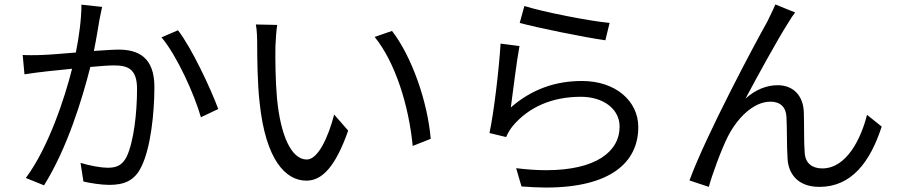

<svg xmlns="http://www.w3.org/2000/svg" viewBox="-20 -808 4040 863"><path d="M346 -787C346 -720 335 -643 321 -572C261 -567 203 -562 170 -561C152 -560 136 -560 119 -560C107 -560 95 -560 82 -561L90 -474C161 -485 233 -492 304 -499C271 -367 197 -143 96 -8L178 25C283 -143 350 -365 386 -507C429 -511 468 -514 492 -514C555 -514 596 -498 596 -408C596 -300 581 -172 550 -105C529 -62 500 -54 463 -54C436 -54 383 -63 342 -76L355 8C386 15 434 23 471 23C536 23 585 6 616 -60C657 -143 674 -299 674 -417C674 -551 601 -585 513 -585C489 -585 448 -582 402 -579C413 -632 422 -690 427 -719C431 -738 435 -759 439 -777ZM706 -640C776 -557 854 -383 883 -281L961 -318C927 -410 842 -592 780 -672Z M1226 -696 1130 -698C1135 -674 1136 -633 1136 -610C1136 -552 1137 -432 1147 -346C1174 -89 1264 4 1357 4C1425 4 1486 -53 1545 -221L1482 -293C1456 -193 1410 -91 1359 -91C1289 -91 1241 -200 1225 -366C1218 -447 1217 -538 1218 -600C1219 -626 1222 -672 1226 -696ZM1742 -669 1664 -642C1758 -526 1818 -330 1835 -152L1916 -184C1902 -351 1831 -554 1742 -669Z M2316 -705C2392 -684 2607 -640 2701 -627L2720 -705C2632 -713 2422 -754 2337 -781ZM2315 -601 2230 -612C2224 -508 2200 -300 2180 -210L2255 -192C2262 -208 2271 -225 2285 -242C2355 -325 2459 -373 2591 -373C2692 -373 2765 -318 2765 -239C2765 -125 2656 -43 2435 -43C2394 -43 2349 -46 2300 -52L2324 30C2363 33 2400 35 2434 35C2724 35 2849 -78 2849 -237C2849 -353 2748 -444 2596 -444C2478 -444 2371 -408 2276 -325C2285 -389 2302 -533 2315 -601Z M3554 -752 3465 -788C3453 -759 3440 -735 3429 -711C3375 -616 3152 -197 3079 3L3166 32C3179 -17 3221 -134 3251 -193C3290 -271 3363 -351 3443 -351C3488 -351 3513 -326 3515 -282C3518 -229 3516 -152 3520 -94C3523 -36 3558 32 3663 32C3807 32 3891 -79 3943 -239L3877 -292C3851 -187 3786 -51 3676 -51C3633 -51 3600 -72 3597 -121C3593 -169 3595 -245 3593 -304C3590 -382 3542 -425 3476 -425C3429 -425 3379 -408 3331 -365C3382 -461 3478 -636 3522 -704C3533 -723 3545 -741 3554 -752Z"/></svg>

Font: Noto Sans KR Regular
Style: Regular
Weight: 400
Designer: Ryoko NISHIZUKA  (kana & ideographs); Paul D. Hunt (Latin, Greek & Cyrillic); Wenlong ZHANG  (bopomofo); Sandoll Communi
Foundry: Adobe Systems Incorporated
Version: Version 1.004;PS 1.004;hotconv 1.0.82;makeotf.lib2.5.63406